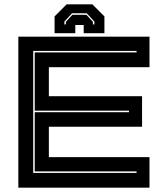

<svg xmlns="http://www.w3.org/2000/svg" viewBox="-20 -870 778 890"><path d="M65 0V-700H673V-558.5H206.5V-424H638.5V-282.5H206.5V-141.5H673V0ZM134 -68.5H613V-75.5H141V-350H578V-357H141V-627H613V-634H134ZM408 -850 464 -794V-716H368V-754H329V-716H233V-794L289 -850ZM382 -808.5H314L278.5 -770V-757H285.5V-769L315.5 -801.5H380.5L410.5 -769V-757H417.5V-770Z"/></svg>

Font: Tourney Expanded ExtraBold
Style: Regular
Weight: 800
Width: 7
Designer: Tyler Finck
Foundry: Etcetera Type Co
Version: Version 1.010; ttfautohint (v1.8.3)